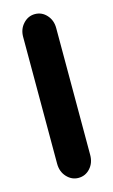

<svg xmlns="http://www.w3.org/2000/svg" viewBox="-103 -673 424 718"><g transform="rotate(-15 109.0 -314.0)"><path d="M45 -560Q45 -590 64 -610.5Q83 -631 109 -631Q136 -631 154.5 -610.5Q173 -590 173 -560V-69Q173 -38 154.5 -17.5Q136 3 109 3Q83 3 64 -17.5Q45 -38 45 -69Z"/></g></svg>

Font: Beiruti ExtraBold
Style: Regular
Weight: 800
Designer: Arlette Boutros
Foundry: Boutros
Version: Version 1.41